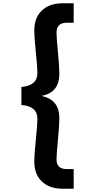

<svg xmlns="http://www.w3.org/2000/svg" viewBox="-20 -946 548 1165"><path d="M207 -224Q207 -302 110 -309V-418Q207 -427 207 -503Q207 -537 197.5 -628.5Q188 -720 188 -761Q188 -839 234.5 -882.5Q281 -926 358 -926H427V-808H385Q323 -808 323 -749Q323 -720 331.5 -630Q340 -540 340 -498Q340 -385 235 -365V-363Q340 -341 340 -229Q340 -188 331.5 -98Q323 -8 323 21Q323 80 385 80H427V199H358Q281 199 234.5 155.5Q188 112 188 34Q188 -7 197.5 -99Q207 -191 207 -224Z"/></svg>

Font: SVN-Poppins SemiBold
Style: Regular
Weight: 600
Designer: Ninad Kale (Devanagari), Jonny Pinhorn (Latin)
Foundry: Indian Type Foundry
Version: Version 3.002 2017